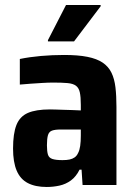

<svg xmlns="http://www.w3.org/2000/svg" viewBox="-20 -737 538 765"><path d="M166 8Q121 8 91 -7.5Q61 -23 46.5 -57Q32 -91 32 -145Q32 -205 45.5 -239Q59 -273 91 -287Q123 -301 179 -301Q189 -301 203 -300.5Q217 -300 233.5 -299.5Q250 -299 267.5 -298.5Q285 -298 302 -297V-319Q302 -351 298 -369Q294 -387 282.5 -395.5Q271 -404 249 -406Q227 -408 192 -408Q172 -408 148.5 -406.5Q125 -405 102 -403.5Q79 -402 59 -400V-502Q98 -510 143 -514Q188 -518 236 -518Q291 -518 328.5 -510.5Q366 -503 389 -487.5Q412 -472 424 -447.5Q436 -423 440 -389Q444 -355 444 -311V0H309L305 -61H297Q283 -33 262.5 -18Q242 -3 217 2.5Q192 8 166 8ZM229 -99Q246 -99 257.5 -101.5Q269 -104 277.5 -110Q286 -116 291 -127Q297 -138 299.5 -155.5Q302 -173 302 -197V-221H222Q199 -221 187 -216.5Q175 -212 171 -198Q167 -184 167 -158Q167 -134 171 -121Q175 -108 189 -103.5Q203 -99 229 -99ZM171 -572V-577L243 -717H381V-712L275 -572Z"/></svg>

Font: Saira SemiCondensed
Style: Bold
Weight: 700
Width: 4
Designer: Hector Gatti with collaboration of the Omnibus-Type team
Foundry: Omnibus-Type
Version: Version 1.101